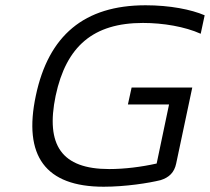

<svg xmlns="http://www.w3.org/2000/svg" viewBox="-20 -699 796 728"><path d="M741 -571 756 -641C705 -663 624 -679 532 -679C299 -679 164 -564 116 -337C67 -108 152 9 373 9C456 9 545 -5 589 -16C621 -26 641 -45 648 -79L709 -367H479L465 -303H621L574 -79C516 -66 452 -58 394 -58C214 -58 152 -148 191 -336C231 -524 334 -612 522 -612C599 -612 681 -598 741 -571Z"/></svg>

Font: LT Wave Text Light Italic
Style: Regular
Weight: 300
Designer: Daniel Lyons
Version: Version 2.5 (Glyphs App)